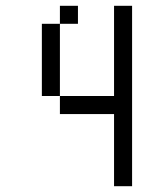

<svg xmlns="http://www.w3.org/2000/svg" viewBox="-20 -520 540 665"><path d="M250 -437.5V-500H187.5V-437.5H125Q125 -437.5 125 -187.5H187.5V-125H375Q375 -125 375 125H437.5Q437.5 125 437.5 -500H375V-187.5H187.5Q187.5 -187.5 187.5 -437.5Z"/></svg>

Font: UnifontExMono
Style: Regular
Weight: 500
Version: Version 15.0.06